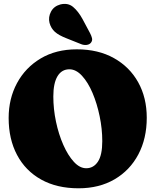

<svg xmlns="http://www.w3.org/2000/svg" viewBox="-20 -975 822 1010"><path d="M384 -715.5Q497 -715.5 579.5 -669.2Q662 -623 707 -542Q752 -461 752 -355.5Q752 -246.5 707.8 -162.8Q663.5 -79 582.8 -31.8Q502 15.5 393 15.5Q279 15.5 196.5 -30.5Q114 -76.5 69.8 -159.8Q25.5 -243 25.5 -354.5Q25.5 -456 69.5 -537.8Q113.5 -619.5 194 -667.5Q274.5 -715.5 384 -715.5ZM518 -232.5Q518 -297 504.2 -363.5Q490.5 -430 466.8 -486Q443 -542 411.5 -576.2Q380 -610.5 345 -610.5Q304.5 -610.5 282.5 -574Q260.5 -537.5 260.5 -467.5Q260.5 -401.5 274.5 -335Q288.5 -268.5 313 -213Q337.5 -157.5 368.5 -123.8Q399.5 -90 433.5 -90Q472 -90 495 -124.5Q518 -159 518 -232.5ZM414.5 -874 453.5 -801Q461 -787 464 -774.2Q467 -761.5 458.5 -750.5Q450.5 -740.5 436 -738.8Q421.5 -737 407.5 -742.5L331 -773Q289.5 -789 269 -807.2Q248.5 -825.5 240.5 -854.5Q233 -884.5 248 -913.2Q263 -942 297 -951.5Q337 -961.5 364.5 -938.5Q392 -915.5 414.5 -874Z"/></svg>

Font: Fraunces 72pt SuperSoft Black
Style: Regular
Weight: 900
Version: Version 1.000;[0bf87f6ff]